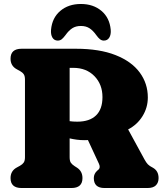

<svg xmlns="http://www.w3.org/2000/svg" viewBox="-20 -945 836 965"><path d="M723 -455Q723 -404.5 696.5 -361.5Q670 -318.5 624 -294.5L706 -144Q715 -127.5 723.2 -119Q731.5 -110.5 748.5 -102Q777 -86 777 -50Q777 -27 763.5 -13.5Q750 0 721.5 0H505Q451.5 0 451.5 -50Q451.5 -72 469 -87.5L475.5 -93Q486 -103 477 -122.5L422 -241Q413.5 -240.5 404 -240.5Q384.5 -240.5 365.8 -243Q347 -245.5 330 -249.5V-155Q330 -136 336.2 -127Q342.5 -118 355 -110L367.5 -102Q394.5 -84 394.5 -50Q394.5 0 339 0H88.5Q33 0 33 -50Q33 -86.5 65 -103.5L80.5 -112Q93 -119 99.2 -128Q105.5 -137 105.5 -155V-545Q105.5 -563 99.2 -572Q93 -581 80.5 -588L65 -596.5Q33 -613.5 33 -650Q33 -700 88.5 -700H361.5Q480 -700 560.5 -668.2Q641 -636.5 682 -581Q723 -525.5 723 -455ZM330 -604V-336Q346 -333.5 368.5 -333.5Q430 -333.5 462.5 -364.8Q495 -396 495 -457Q495 -521 454.5 -562.5Q414 -604 348.5 -604ZM386.5 -814.5Q361 -814.5 343.2 -803Q325.5 -791.5 309.5 -769Q299.5 -755.5 290.8 -748.2Q282 -741 270.5 -741Q252.5 -741 243.5 -756Q234.5 -771 236.5 -795.5Q242 -855.5 283 -890.2Q324 -925 386.5 -925Q449 -925 490 -890.2Q531 -855.5 536.5 -795.5Q538.5 -771 529.2 -756Q520 -741 502 -741Q491 -741 482 -748.2Q473 -755.5 463.5 -769Q447.5 -791.5 429.8 -803Q412 -814.5 386.5 -814.5Z"/></svg>

Font: Fraunces 72pt S100 Black
Style: Regular
Weight: 900
Version: Version 1.000; ttfautohint (v1.8.3)